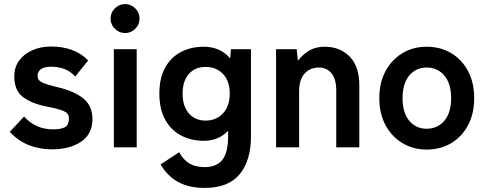

<svg xmlns="http://www.w3.org/2000/svg" viewBox="-20 -722 2380 941"><path d="M234 10Q175 10 122 -10.5Q69 -31 28 -76L98 -151Q154 -88 240 -88Q281 -88 299.5 -99.5Q318 -111 318 -142Q318 -157 309 -166.5Q300 -176 275.5 -184Q251 -192 204 -201Q134 -215 92 -247Q50 -279 50 -348Q50 -393 74 -425.5Q98 -458 139 -476Q180 -494 230 -494Q286 -494 332 -477.5Q378 -461 412 -426L349 -347Q325 -373 295 -384Q265 -395 232 -395Q195 -395 179.5 -382Q164 -369 164 -351Q164 -338 171.5 -329Q179 -320 201 -312Q223 -304 265 -294Q345 -275 389 -239Q433 -203 433 -138Q433 -65 377.5 -27.5Q322 10 234 10Z M538 0V-481H650V0ZM593 -560Q564 -560 543 -581Q522 -602 522 -631Q522 -660 543 -681Q564 -702 593 -702Q622 -702 643 -681Q664 -660 664 -631Q664 -602 643 -581Q622 -560 593 -560Z M983 199Q908 199 855 171Q802 143 767 84L858 24Q878 61 908 79Q938 97 983 97Q1042 97 1070 61Q1098 25 1098 -54V-81Q1051 -32 979 -32Q916 -32 866.5 -58.5Q817 -85 789 -136.5Q761 -188 761 -263Q761 -339 789 -390Q817 -441 866.5 -467Q916 -493 979 -493Q1059 -493 1108 -436L1112 -481H1210V-54Q1210 65 1154.5 132Q1099 199 983 199ZM988 -131Q1040 -131 1073 -166.5Q1106 -202 1106 -263Q1106 -325 1073 -359.5Q1040 -394 988 -394Q936 -394 905.5 -359.5Q875 -325 875 -263Q875 -202 905.5 -166.5Q936 -131 988 -131Z M1333 0V-481H1434L1440 -424Q1460 -452 1493 -472.5Q1526 -493 1571 -493Q1646 -493 1693.5 -445Q1741 -397 1741 -304V0H1628V-277Q1628 -334 1605 -362.5Q1582 -391 1543 -391Q1500 -391 1473 -361.5Q1446 -332 1446 -274V0Z M2071 11Q2005 11 1952.5 -20.5Q1900 -52 1869.5 -108.5Q1839 -165 1839 -241Q1839 -317 1869.5 -373.5Q1900 -430 1952.5 -461.5Q2005 -493 2071 -493Q2139 -493 2191.5 -461.5Q2244 -430 2274 -373.5Q2304 -317 2304 -241Q2304 -165 2274 -108.5Q2244 -52 2191.5 -20.5Q2139 11 2071 11ZM2071 -91Q2124 -91 2157.5 -130Q2191 -169 2191 -241Q2191 -313 2157.5 -352Q2124 -391 2071 -391Q2019 -391 1986 -352Q1953 -313 1953 -241Q1953 -169 1986 -130Q2019 -91 2071 -91Z"/></svg>

Font: Zen Kaku Gothic New
Style: Bold
Weight: 700
Designer: Yoshimichi Ohira
Foundry: Positype
Version: Version 1.002